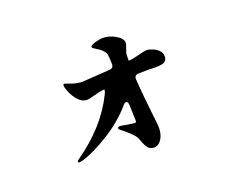

<svg xmlns="http://www.w3.org/2000/svg" viewBox="-98 -741 1197 959"><g transform="rotate(-20 500.0 -262.0)"><path d="M779 -371Q779 -352 766.5 -343.5Q754 -335 715 -335L672 -336Q642 -336 625 -335Q603 -333 605 -312Q608 -261 614 -203.5Q620 -146 622 -128Q630 -64 630 -46Q630 -10 614 14.5Q598 39 573 39Q552 39 541 23.5Q530 8 524.5 -7.5Q519 -23 517 -28Q511 -43 487.5 -65.5Q464 -88 443 -103Q437 -108 437 -112Q437 -120 449 -120Q456 -120 481 -115Q517 -109 525 -109Q530 -109 531.5 -111.5Q533 -114 533 -122L530 -204Q529 -222 519 -222Q512 -222 504 -213Q447 -146 364 -94Q281 -42 219 -23Q203 -19 199 -19Q191 -19 191 -23Q191 -29 199 -34Q359 -146 431 -292Q437 -303 438.5 -311Q440 -319 437 -319Q432 -319 430 -318Q407 -315 375 -306Q352 -299 341 -299Q316 -299 296 -320.5Q276 -342 265 -368.5Q254 -395 254 -405Q254 -414 261 -414Q263 -414 292.5 -403Q322 -392 351 -392L499 -402Q508 -403 513 -408.5Q518 -414 518 -423Q518 -458 515 -473Q512 -499 465 -526Q451 -534 451 -540Q451 -548 476 -555.5Q501 -563 520 -563Q552 -563 585.5 -544Q619 -525 619 -502Q619 -493 610 -470Q609 -466 606 -458.5Q603 -451 603 -446Q602 -436 602 -413Q603 -413 604 -412.5Q605 -412 606 -412L624 -414L629 -415L655 -421Q691 -431 705 -431Q714 -431 732 -424.5Q750 -418 764.5 -404.5Q779 -391 779 -371Z"/></g></svg>

Font: Shippori Antique B1
Style: Regular
Weight: 400
Designer: FONTDASU
Foundry: FONTDASU / Google Inc. / but / Adobe
Version: Version 2.001